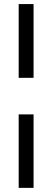

<svg xmlns="http://www.w3.org/2000/svg" viewBox="-20 -699 254 933"><path d="M143.1 -143.1V213.9H70.8V-143.1ZM70.8 -320.8V-679.2H143.1V-320.8Z"/></svg>

Font: Rawengulk
Style: Bold
Weight: 700
Version: Version 0.92